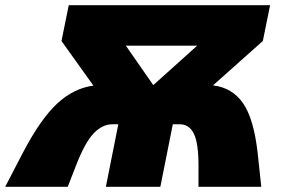

<svg xmlns="http://www.w3.org/2000/svg" viewBox="-69 -720 1088 740"><path d="M944 -562 752 -391Q826 -382 867.5 -322.5Q909 -263 924 -131L938 0H696V-82Q696 -169 678 -205Q660 -241 624 -241H597L549 0H339L387 -241H364Q325 -241 291.5 -205.5Q258 -170 224 -82L192 0H-49L19 -131Q87 -261 151 -320.5Q215 -380 291 -390L168 -562L196 -700H972ZM416 -544 521 -393H523L691 -544Z"/></svg>

Font: Montserrat Alternates Black
Style: Italic
Weight: 900
Italic angle: -11.3°
Designer: Julieta Ulanovsky
Foundry: Julieta Ulanovsky
Version: Version 7.200